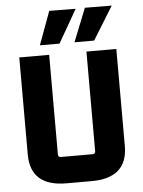

<svg xmlns="http://www.w3.org/2000/svg" viewBox="-57 -878 697 934"><g transform="rotate(-5 291.0 -411.5)"><path d="M353 10C470 10 528 -43 528 -146V-620H382V-134C382 -124 377 -120 368 -120H214C205 -120 200 -124 200 -134V-620H54V-146C54 -43 112 10 229 10ZM159 -670 219 -833 348 -832 255 -670ZM328 -670 393 -833 524 -832 424 -670Z"/></g></svg>

Font: Gemini
Style: Regular
Weight: 700
Designer: Pushpananda Ekanayake, Sol Matas, Kosala Senevirathne
Foundry: Mooniak
Version: Version 1.000;PS 1.0;hotconv 1.0.86;makeotf.lib2.5.63406